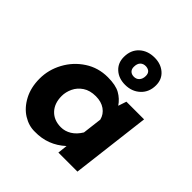

<svg xmlns="http://www.w3.org/2000/svg" viewBox="-190 -845 998 998"><g transform="rotate(45 309.0 -346.5)"><path d="M572 -437 519 0H379L385 -54Q313 12 216 10Q172 11 131 -14.5Q90 -40 64 -89Q38 -138 38 -203Q38 -268 70 -327Q102 -386 158 -422.5Q214 -459 284 -459Q342 -459 374 -441Q406 -423 427 -392L442 -437ZM412 -275Q404 -307 377 -326Q350 -345 310 -345Q267 -345 238.5 -326Q210 -307 196.5 -278Q183 -249 183 -220Q183 -166 213.5 -134Q244 -102 295 -102Q325 -102 352 -118.5Q379 -135 399 -168ZM384 -703Q430 -703 460.5 -676.5Q491 -650 491 -606Q491 -556 458 -525Q425 -494 375 -494Q328 -494 298 -521Q268 -548 268 -592Q268 -643 300.5 -673Q333 -703 384 -703ZM375 -556Q395 -555 407 -568Q419 -581 419 -603Q419 -636 385 -639Q365 -640 353 -628Q341 -616 341 -592Q341 -576 350 -566.5Q359 -557 375 -556Z"/></g></svg>

Font: Josefin Sans
Style: Bold Italic
Weight: 700
Italic angle: -7°
Designer: Santiago Orozco
Foundry: Typemade
Version: Version 2.000